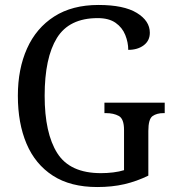

<svg xmlns="http://www.w3.org/2000/svg" viewBox="-20 -744 703 774"><path d="M372 10Q264 10 193 -36Q122 -82 87 -164.5Q52 -247 52 -358Q52 -466 89 -548.5Q126 -631 198.5 -677.5Q271 -724 377 -724Q479 -724 531.5 -692Q584 -660 584 -612Q584 -580 559.5 -561.5Q535 -543 497 -543Q497 -573 485 -603Q473 -633 446 -652Q419 -671 374 -671Q259 -671 209.5 -591Q160 -511 160 -358Q160 -207 211 -126.5Q262 -46 387 -46Q412 -46 436.5 -49Q461 -52 480 -58V-220Q480 -265 459 -276.5Q438 -288 407 -288H401V-330H644V-288H639Q612 -288 595 -276Q578 -264 578 -216V-36Q531 -13 481.5 -1.5Q432 10 372 10Z"/></svg>

Font: Noto Serif Tamil SemiCondensed
Style: Italic
Weight: 400
Width: 4
Italic angle: -12°
Designer: Indian Type Foundry, Tom Grace, and the Monotype Design Team
Foundry: Monotype Imaging Inc.
Version: Version 2.003; ttfautohint (v1.8.4.7-5d5b)